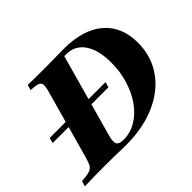

<svg xmlns="http://www.w3.org/2000/svg" viewBox="-154 -774 977 977"><g transform="rotate(-45 334.0 -285.5)"><path d="M8.9 -271.8 16.9 -300.8H418.5L410.5 -271.8ZM-30.6 0 -22.6 -29Q15.3 -31.5 33.9 -37.5Q52.4 -43.5 60.5 -57.7Q68.5 -71.8 75.8 -98.4L179.8 -472.6Q187.9 -500.8 186.3 -514.9Q184.7 -529 169.4 -534.7Q154 -540.3 120.2 -541.9L129 -571Q145.2 -570.2 165.3 -569.8Q185.5 -569.4 209.7 -569.4Q233.9 -569.4 262.9 -569.4Q288.7 -569.4 310.9 -569.8Q333.1 -570.2 352.4 -570.6Q371.8 -571 387.1 -571Q525.8 -571 601.6 -506.9Q677.4 -442.7 677.4 -325.8Q677.4 -253.2 648 -193.1Q618.5 -133.1 564.1 -89.9Q509.7 -46.8 434.3 -23.4Q358.9 0 266.9 0Q244.4 0 223.4 -0.8Q202.4 -1.6 177 -2Q151.6 -2.4 115.3 -2.4Q73.4 -2.4 35.5 -2Q-2.4 -1.6 -30.6 0ZM276.6 -28.2Q325 -28.2 367.3 -53.2Q409.7 -78.2 441.5 -122.6Q473.4 -166.9 491.5 -225.4Q509.7 -283.9 509.7 -350Q509.7 -441.1 475 -491.9Q440.3 -542.7 377.4 -542.7H363.7L239.5 -97.6Q228.2 -57.3 236.7 -42.7Q245.2 -28.2 276.6 -28.2Z"/></g></svg>

Font: Playfair 5pt SemiExpanded Light Black
Style: Italic
Weight: 900
Italic angle: -15.6°
Version: Version 2.001;gftools[0.9.30]